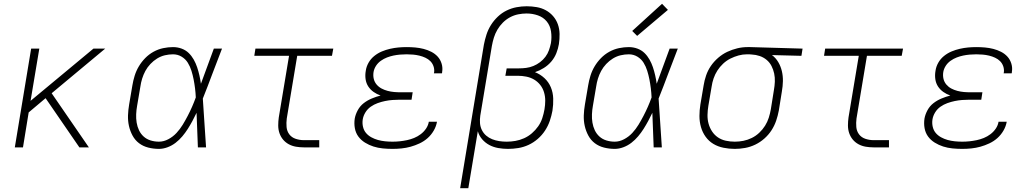

<svg xmlns="http://www.w3.org/2000/svg" viewBox="-20 -776 5440 1011"><path d="M58 0 144 -520H187L141 -245L472 -520H534L252 -285L448 0H398L220 -259L131 -184L101 0Z M817 8Q788 8 760.5 1Q733 -6 712 -22Q691 -38 678 -62Q665 -86 659 -113Q653 -140 654 -168.5Q655 -197 660 -226L677 -326Q681 -351 689 -377Q697 -403 711 -426.5Q725 -450 744.5 -470Q764 -490 788.5 -503.5Q813 -517 839.5 -522.5Q866 -528 891 -528Q915 -528 936.5 -520Q958 -512 973.5 -497Q989 -482 1000 -462.5Q1011 -443 1018 -422Q1025 -401 1030 -379Q1035 -357 1038 -335Q1055 -381 1072 -427.5Q1089 -474 1106 -520H1149Q1123 -454 1098.5 -388Q1074 -322 1048 -257Q1053 -193 1056.5 -128.5Q1060 -64 1065 0H1022Q1020 -46 1018.5 -91.5Q1017 -137 1015 -182Q1005 -161 993.5 -139.5Q982 -118 969 -97.5Q956 -77 940 -58Q924 -39 904.5 -24Q885 -9 862 -0.5Q839 8 817 8ZM817 -30Q842 -30 866.5 -43Q891 -56 909.5 -76Q928 -96 942 -119Q956 -142 968.5 -166Q981 -190 991.5 -214Q1002 -238 1011 -263Q1010 -287 1007 -311Q1004 -335 999.5 -358Q995 -381 988 -403.5Q981 -426 969 -445.5Q957 -465 936.5 -477.5Q916 -490 891 -490Q870 -490 848.5 -485Q827 -480 807.5 -468Q788 -456 772 -439Q756 -422 745.5 -402.5Q735 -383 728.5 -362Q722 -341 719 -319L702 -219Q698 -197 697 -174.5Q696 -152 699.5 -130.5Q703 -109 712 -90Q721 -71 736.5 -57Q752 -43 773 -36.5Q794 -30 817 -30Z M1580 0Q1559 0 1538.5 -3.5Q1518 -7 1500.5 -16.5Q1483 -26 1470.5 -41Q1458 -56 1451.5 -75Q1445 -94 1445 -115.5Q1445 -137 1448 -158L1502 -482H1319L1325 -520H1735L1728 -482H1545L1490 -152Q1487 -129 1489 -107Q1491 -85 1503.5 -68.5Q1516 -52 1537 -45Q1558 -38 1580 -38H1661V0Z M2047 8Q2021 8 1995.5 5.5Q1970 3 1946.5 -4.5Q1923 -12 1902 -25Q1881 -38 1867 -57Q1853 -76 1848.5 -101Q1844 -126 1848 -152Q1852 -174 1864 -196Q1876 -218 1895.5 -233Q1915 -248 1938 -257.5Q1961 -267 1984 -273Q1964 -280 1947 -292Q1930 -304 1919 -321Q1908 -338 1905 -359.5Q1902 -381 1906 -403Q1909 -425 1920.5 -445.5Q1932 -466 1950.5 -481Q1969 -496 1990.5 -505Q2012 -514 2034 -519Q2056 -524 2077.5 -526Q2099 -528 2121 -528Q2144 -528 2166.5 -526Q2189 -524 2210.5 -518.5Q2232 -513 2251.5 -503Q2271 -493 2285 -477.5Q2299 -462 2305.5 -440.5Q2312 -419 2308 -396Q2308 -395 2308 -393.5Q2308 -392 2307 -390H2265Q2265 -391 2265 -392Q2265 -393 2266 -395Q2268 -412 2262.5 -427.5Q2257 -443 2246 -454Q2235 -465 2220 -472Q2205 -479 2188.5 -483Q2172 -487 2155 -488.5Q2138 -490 2121 -490Q2104 -490 2086.5 -488.5Q2069 -487 2052 -483.5Q2035 -480 2018 -473.5Q2001 -467 1985.5 -456Q1970 -445 1960 -429.5Q1950 -414 1947 -397Q1944 -378 1948 -361Q1952 -344 1963 -331Q1974 -318 1989 -310Q2004 -302 2021 -297.5Q2038 -293 2055.5 -291.5Q2073 -290 2092 -290H2153L2147 -251H2085Q2066 -251 2046.5 -249.5Q2027 -248 2007.5 -244Q1988 -240 1968.5 -233Q1949 -226 1932 -214Q1915 -202 1904 -184Q1893 -166 1890 -147Q1887 -127 1891.5 -108Q1896 -89 1907.5 -75.5Q1919 -62 1935.5 -53Q1952 -44 1970 -39Q1988 -34 2007.5 -32Q2027 -30 2047 -30Q2066 -30 2085 -32Q2104 -34 2123 -38Q2142 -42 2160.5 -49.5Q2179 -57 2195.5 -69.5Q2212 -82 2223.5 -99Q2235 -116 2238 -135H2281Q2277 -111 2264 -88.5Q2251 -66 2232 -49Q2213 -32 2189.5 -21Q2166 -10 2142.5 -3.5Q2119 3 2095 5.5Q2071 8 2047 8Z M2403 215 2528 -541Q2533 -567 2541.5 -593.5Q2550 -620 2565 -644Q2580 -668 2601 -688Q2622 -708 2647.5 -720.5Q2673 -733 2700 -738Q2727 -743 2753 -743Q2780 -743 2806 -738.5Q2832 -734 2854 -722Q2876 -710 2892.5 -691Q2909 -672 2917.5 -648Q2926 -624 2926.5 -597.5Q2927 -571 2923 -544Q2919 -520 2909.5 -496Q2900 -472 2883 -452Q2866 -432 2843.5 -418Q2821 -404 2797 -396Q2825 -385 2847 -364.5Q2869 -344 2880.5 -316.5Q2892 -289 2893 -257Q2894 -225 2889 -193Q2884 -166 2875 -139.5Q2866 -113 2850 -88.5Q2834 -64 2811.5 -44.5Q2789 -25 2763 -13Q2737 -1 2709.5 3.5Q2682 8 2655 8Q2629 8 2603.5 3.5Q2578 -1 2556.5 -12.5Q2535 -24 2519 -42.5Q2503 -61 2496 -85L2446 215ZM2648 -30Q2671 -30 2694 -34Q2717 -38 2739.5 -48Q2762 -58 2781 -74.5Q2800 -91 2814 -111Q2828 -131 2835.5 -154Q2843 -177 2847 -200Q2851 -223 2851 -246Q2851 -269 2844.5 -290.5Q2838 -312 2824.5 -329Q2811 -346 2792.5 -357Q2774 -368 2751.5 -372.5Q2729 -377 2706 -377H2641L2648 -416H2713Q2731 -416 2750.5 -418.5Q2770 -421 2788.5 -428.5Q2807 -436 2823.5 -448.5Q2840 -461 2852 -477Q2864 -493 2870.5 -511.5Q2877 -530 2881 -549Q2886 -580 2881.5 -610.5Q2877 -641 2859 -663Q2841 -685 2812.5 -695Q2784 -705 2753 -705Q2731 -705 2708.5 -700.5Q2686 -696 2665.5 -685Q2645 -674 2628 -657Q2611 -640 2599 -619.5Q2587 -599 2580.5 -577.5Q2574 -556 2570 -534L2509 -167Q2506 -147 2507.5 -127.5Q2509 -108 2517.5 -91Q2526 -74 2540 -62Q2554 -50 2571.5 -43Q2589 -36 2608.5 -33Q2628 -30 2648 -30Z M3217 8Q3188 8 3160.5 1Q3133 -6 3112 -22Q3091 -38 3078 -62Q3065 -86 3059 -113Q3053 -140 3054 -168.5Q3055 -197 3060 -226L3077 -326Q3081 -351 3089 -377Q3097 -403 3111 -426.5Q3125 -450 3144.5 -470Q3164 -490 3188.5 -503.5Q3213 -517 3239.5 -522.5Q3266 -528 3291 -528Q3315 -528 3336.5 -520Q3358 -512 3373.5 -497Q3389 -482 3400 -462.5Q3411 -443 3418 -422Q3425 -401 3430 -379Q3435 -357 3438 -335Q3455 -381 3472 -427.5Q3489 -474 3506 -520H3549Q3523 -454 3498.5 -388Q3474 -322 3448 -257Q3453 -193 3456.5 -128.5Q3460 -64 3465 0H3422Q3420 -46 3418.5 -91.5Q3417 -137 3415 -182Q3405 -161 3393.5 -139.5Q3382 -118 3369 -97.5Q3356 -77 3340 -58Q3324 -39 3304.5 -24Q3285 -9 3262 -0.5Q3239 8 3217 8ZM3217 -30Q3242 -30 3266.5 -43Q3291 -56 3309.5 -76Q3328 -96 3342 -119Q3356 -142 3368.5 -166Q3381 -190 3391.5 -214Q3402 -238 3411 -263Q3410 -287 3407 -311Q3404 -335 3399.5 -358Q3395 -381 3388 -403.5Q3381 -426 3369 -445.5Q3357 -465 3336.5 -477.5Q3316 -490 3291 -490Q3270 -490 3248.5 -485Q3227 -480 3207.5 -468Q3188 -456 3172 -439Q3156 -422 3145.5 -402.5Q3135 -383 3128.5 -362Q3122 -341 3119 -319L3102 -219Q3098 -197 3097 -174.5Q3096 -152 3099.5 -130.5Q3103 -109 3112 -90Q3121 -71 3136.5 -57Q3152 -43 3173 -36.5Q3194 -30 3217 -30ZM3335 -587 3309 -613 3466 -756 3497 -724Z M3849 8Q3819 8 3789.5 2Q3760 -4 3736 -18.5Q3712 -33 3695.5 -56Q3679 -79 3671 -107Q3663 -135 3663 -165Q3663 -195 3668 -226L3685 -326Q3689 -352 3698 -378.5Q3707 -405 3723 -428.5Q3739 -452 3761.5 -471.5Q3784 -491 3809.5 -503Q3835 -515 3862 -521.5Q3889 -528 3916 -528Q3920 -528 3923.5 -528Q3927 -528 3931 -528L4206 -520L4200 -482L4045 -486Q4065 -471 4078 -449Q4091 -427 4097 -401.5Q4103 -376 4102.5 -349Q4102 -322 4097 -294L4081 -194Q4076 -167 4067 -140.5Q4058 -114 4042.5 -90Q4027 -66 4005 -46.5Q3983 -27 3957 -14.5Q3931 -2 3903.5 3Q3876 8 3849 8ZM3849 -30Q3872 -30 3894.5 -34.5Q3917 -39 3938.5 -49.5Q3960 -60 3978 -77Q3996 -94 4008.5 -114Q4021 -134 4028 -156Q4035 -178 4039 -201L4055 -301Q4059 -323 4060 -345.5Q4061 -368 4056.5 -389Q4052 -410 4042.5 -428.5Q4033 -447 4017 -460.5Q4001 -474 3980.5 -481Q3960 -488 3938 -489L3925 -490Q3922 -490 3919 -490Q3916 -490 3913 -490Q3891 -490 3869 -484Q3847 -478 3826 -467.5Q3805 -457 3787.5 -440.5Q3770 -424 3757.5 -404.5Q3745 -385 3737.5 -363Q3730 -341 3727 -319L3710 -219Q3706 -195 3705.5 -171Q3705 -147 3711 -125Q3717 -103 3729.5 -84Q3742 -65 3760.5 -52.5Q3779 -40 3802 -35Q3825 -30 3849 -30Z M4580 0Q4559 0 4538.5 -3.5Q4518 -7 4500.5 -16.5Q4483 -26 4470.5 -41Q4458 -56 4451.5 -75Q4445 -94 4445 -115.5Q4445 -137 4448 -158L4502 -482H4319L4325 -520H4735L4728 -482H4545L4490 -152Q4487 -129 4489 -107Q4491 -85 4503.5 -68.5Q4516 -52 4537 -45Q4558 -38 4580 -38H4661V0Z M5047 8Q5021 8 4995.5 5.5Q4970 3 4946.5 -4.5Q4923 -12 4902 -25Q4881 -38 4867 -57Q4853 -76 4848.5 -101Q4844 -126 4848 -152Q4852 -174 4864 -196Q4876 -218 4895.5 -233Q4915 -248 4938 -257.5Q4961 -267 4984 -273Q4964 -280 4947 -292Q4930 -304 4919 -321Q4908 -338 4905 -359.5Q4902 -381 4906 -403Q4909 -425 4920.5 -445.5Q4932 -466 4950.5 -481Q4969 -496 4990.5 -505Q5012 -514 5034 -519Q5056 -524 5077.5 -526Q5099 -528 5121 -528Q5144 -528 5166.5 -526Q5189 -524 5210.5 -518.5Q5232 -513 5251.5 -503Q5271 -493 5285 -477.5Q5299 -462 5305.5 -440.5Q5312 -419 5308 -396Q5308 -395 5308 -393.5Q5308 -392 5307 -390H5265Q5265 -391 5265 -392Q5265 -393 5266 -395Q5268 -412 5262.5 -427.5Q5257 -443 5246 -454Q5235 -465 5220 -472Q5205 -479 5188.5 -483Q5172 -487 5155 -488.5Q5138 -490 5121 -490Q5104 -490 5086.5 -488.5Q5069 -487 5052 -483.5Q5035 -480 5018 -473.5Q5001 -467 4985.5 -456Q4970 -445 4960 -429.5Q4950 -414 4947 -397Q4944 -378 4948 -361Q4952 -344 4963 -331Q4974 -318 4989 -310Q5004 -302 5021 -297.5Q5038 -293 5055.5 -291.5Q5073 -290 5092 -290H5153L5147 -251H5085Q5066 -251 5046.5 -249.5Q5027 -248 5007.5 -244Q4988 -240 4968.5 -233Q4949 -226 4932 -214Q4915 -202 4904 -184Q4893 -166 4890 -147Q4887 -127 4891.5 -108Q4896 -89 4907.5 -75.5Q4919 -62 4935.5 -53Q4952 -44 4970 -39Q4988 -34 5007.5 -32Q5027 -30 5047 -30Q5066 -30 5085 -32Q5104 -34 5123 -38Q5142 -42 5160.5 -49.5Q5179 -57 5195.5 -69.5Q5212 -82 5223.5 -99Q5235 -116 5238 -135H5281Q5277 -111 5264 -88.5Q5251 -66 5232 -49Q5213 -32 5189.5 -21Q5166 -10 5142.5 -3.5Q5119 3 5095 5.5Q5071 8 5047 8Z"/></svg>

Font: Iosevka SS04 XLt Ex Obl
Style: Regular
Weight: 200
Width: 7
Italic angle: -9°
Monospace: yes
Designer: Belleve Invis
Foundry: Belleve Invis
Version: Version 19.0.0; ttfautohint (v1.8.4)